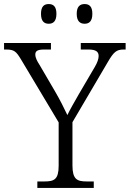

<svg xmlns="http://www.w3.org/2000/svg" viewBox="-28 -926 639 946"><path d="M389 -809C411 -809 427 -821 427 -858C427 -895 411 -906 389 -906C367 -906 350 -895 350 -858C350 -821 367 -809 389 -809ZM212 -809C234 -809 250 -821 250 -858C250 -895 234 -906 212 -906C190 -906 174 -895 174 -858C174 -821 190 -809 212 -809ZM156 0H434V-32H399C352 -32 329 -42 329 -111V-324L503 -620C532 -670 546 -682 581 -682H591V-714H370V-682H408C445 -682 458 -671 458 -650C458 -636 452 -618 439 -596L361 -463C337 -421 315 -383 304 -359C288 -393 267 -435 243 -476L167 -606C156 -623 146 -641 146 -657C146 -671 152 -682 188 -682H223V-714H-8V-682H3C42 -682 52 -672 75 -634L261 -323V-109C261 -41 238 -32 191 -32H156Z"/></svg>

Font: Noto Serif Light
Style: Regular
Weight: 300
Designer: Monotype Design Team
Foundry: Monotype Imaging Inc.
Version: Version 2.013